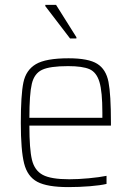

<svg xmlns="http://www.w3.org/2000/svg" viewBox="-20 -756 538 784"><path d="M433 -243H100Q100 -147 110.5 -103.5Q121 -60 154.5 -42Q188 -24 263 -24Q299 -24 342 -28Q385 -32 415 -38V-5Q390 1 346.5 4.5Q303 8 259 8Q173 8 132.5 -13.5Q92 -35 78.5 -88.5Q65 -142 65 -254Q65 -368 75.5 -419Q86 -470 126.5 -494Q167 -518 260 -518Q341 -518 377 -495.5Q413 -473 423 -421.5Q433 -370 433 -256ZM100 -275H398V-296Q398 -382 386 -421.5Q374 -461 345.5 -473.5Q317 -486 258 -486Q184 -486 152 -471Q120 -456 110 -414Q100 -372 100 -275ZM266 -599 165 -731V-736H209L292 -604V-599Z"/></svg>

Font: Saira Semi Condensed Thin
Style: Regular
Weight: 100
Width: 4
Designer: Hector Gatti with collaboration of the Omnibus-Type team
Foundry: Omnibus-Type
Version: Version 1.001; ttfautohint (v1.8)